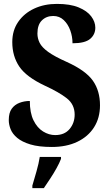

<svg xmlns="http://www.w3.org/2000/svg" viewBox="-20 -744 562 985"><path d="M246 10Q179 10 136 -3Q93 -16 68.5 -36.5Q44 -57 34.5 -81Q25 -105 25 -128Q25 -165 40 -186Q55 -207 80 -216.5Q105 -226 133 -226Q133 -165 152 -126.5Q171 -88 201 -69.5Q231 -51 263 -51Q311 -51 337 -82Q363 -113 363 -156Q363 -208 323 -239.5Q283 -271 211 -304Q115 -349 79 -402.5Q43 -456 43 -528Q43 -588 73.5 -632Q104 -676 155.5 -700Q207 -724 272 -724Q340 -724 383.5 -706Q427 -688 448 -660Q469 -632 469 -602Q469 -567 442.5 -544.5Q416 -522 352 -522Q352 -556 340.5 -588Q329 -620 307 -641Q285 -662 253 -662Q218 -662 195 -639.5Q172 -617 172 -572Q172 -547 183.5 -524Q195 -501 227.5 -477.5Q260 -454 323 -426Q420 -382 456.5 -330Q493 -278 493 -204Q493 -139 462.5 -91Q432 -43 376.5 -16.5Q321 10 246 10ZM146 208Q155 178 167 136Q179 94 184 61H293V71Q285 92 270 119Q255 146 237.5 172.5Q220 199 205 221H146Z"/></svg>

Font: Noto Serif Lao Condensed ExtraBold
Style: Regular
Weight: 800
Width: 3
Designer: Monotype Design Team
Foundry: Monotype Imaging Inc.
Version: Version 2.003; ttfautohint (v1.8.4.7-5d5b)